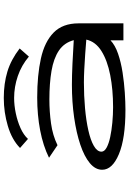

<svg xmlns="http://www.w3.org/2000/svg" viewBox="150 -838 699 1040"><g transform="rotate(-90 500.0 -318.5)"><path d="M425 11Q269 11 184.5 -24.5Q100 -60 100 -115Q100 -152 136 -182Q172 -212 236 -233.5Q300 -255 383.5 -267Q467 -279 561 -279Q608 -279 674 -276Q740 -273 802 -269Q788 -321 745.5 -349.5Q703 -378 635.5 -389.5Q568 -401 481 -401Q415 -401 350.5 -392Q286 -383 233 -357L165 -403Q230 -435 313.5 -451Q397 -467 491 -467Q612 -467 702.5 -447Q793 -427 843 -378Q893 -329 893 -243V0H801V-70Q775 -45 728.5 -29Q682 -13 626.5 -4.5Q571 4 518 7.5Q465 11 425 11ZM198 -119Q198 -103 220 -91Q242 -79 277.5 -71.5Q313 -64 355.5 -60Q398 -56 439 -56Q534 -56 613 -71.5Q692 -87 743 -119Q794 -151 805 -201Q769 -204 727 -207Q685 -210 644.5 -212Q604 -214 573 -214Q501 -214 434 -208Q367 -202 313.5 -190Q260 -178 229 -160Q198 -142 198 -119ZM267 -517 218 -560Q263 -604 337 -626Q411 -648 489 -648Q567 -648 631.5 -628.5Q696 -609 757 -562L713 -512Q666 -552 607.5 -572Q549 -592 489 -592Q449 -592 406 -583Q363 -574 326 -557.5Q289 -541 267 -517Z"/></g></svg>

Font: Inconsolata UltraExpanded Thin
Style: Regular
Weight: 100
Width: 9
Monospace: yes
Designer: Raph Levien, Cyreal, Brenton Simpson
Foundry: Raph Levien, Cyreal, Google
Version: Version 3.100; ttfautohint (v1.8.4.7-5d5b)